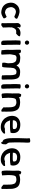

<svg xmlns="http://www.w3.org/2000/svg" viewBox="2037 -2822 793 4908"><g transform="rotate(90 2434.0 -367.5)"><path d="M48 -236C54 -175 68 -132 99 -93C127 -55 170 -26 224 -14C246 -8 266 -3 293 -3H307C348 -7 385 -25 413 -40H414C432 -51 447 -59 451 -71V-74C444 -96 431 -138 399 -138H394V-135C382 -126 357 -113 328 -106H327C323 -102 316 -98 311 -98H302C297 -98 290 -99 284 -100C258 -105 231 -113 214 -128C189 -151 172 -178 167 -217L164 -227C164 -233 162 -243 162 -249V-259C163 -275 166 -291 173 -304C182 -321 195 -342 209 -353C218 -361 234 -367 247 -372C307 -394 369 -346 405 -337L407 -336C412 -341 419 -343 425 -346C444 -353 464 -384 458 -407C453 -412 447 -416 436 -421C419 -428 398 -439 373 -449C355 -456 329 -463 307 -467C268 -475 224 -469 186 -455C142 -441 112 -410 88 -376C64 -347 48 -304 48 -255Z M569 -435C566 -409 570 -392 570 -372V-200C571 -177 572 -156 572 -132C572 -114 573 -96 573 -80C574 -70 572 -56 571 -45V-15C581 -10 595 -3 611 -3C623 -3 635 -8 642 -14L654 -24C664 -30 673 -39 683 -44V-47C683 -63 682 -81 682 -97C682 -108 682 -120 681 -130C681 -145 679 -156 679 -170V-222C680 -236 680 -247 680 -257V-259C679 -261 679 -264 679 -267C679 -268 680 -269 679 -272C687 -286 689 -308 697 -321V-322H698C710 -348 730 -377 766 -384C799 -388 824 -383 836 -383H838L840 -384C852 -396 868 -406 879 -419C892 -432 903 -446 909 -465V-468C905 -488 869 -489 853 -492C800 -500 758 -486 723 -464C710 -455 692 -438 684 -426L678 -417V-416C675 -411 672 -407 669 -400V-403C669 -432 677 -457 684 -479L682 -481C673 -494 639 -505 614 -494V-493H613C594 -479 577 -460 569 -436Z M1011 -376C1011 -355 1012 -316 1012 -295C1012 -287 1012 -282 1013 -272C1013 -266 1013 -261 1014 -251V-161C1014 -152 1014 -145 1015 -134C1015 -118 1017 -91 1017 -77C1018 -66 1019 -51 1019 -40V-37L1031 -28C1032 -26 1034 -22 1036 -17V-12C1049 -6 1063 0 1081 0C1101 0 1114 -7 1128 -12V-23C1128 -34 1130 -44 1130 -56V-72C1130 -84 1129 -97 1128 -109L1127 -134V-135C1126 -144 1125 -151 1125 -159V-216C1125 -231 1124 -250 1124 -265V-288C1122 -316 1122 -359 1122 -389C1122 -395 1123 -438 1123 -438C1124 -450 1127 -467 1127 -481V-484L1125 -485C1100 -501 1049 -504 1019 -489L1016 -488V-476C1016 -471 1015 -466 1015 -457C1012 -432 1011 -404 1011 -376ZM1015 -662C1015 -632 1040 -607 1069 -606H1077C1104 -609 1123 -634 1123 -661C1123 -691 1098 -716 1068 -716C1039 -716 1015 -692 1015 -662Z M1250 -457C1250 -434 1251 -409 1251 -384C1251 -376 1251 -370 1252 -360V-341L1253 -321C1254 -308 1255 -294 1255 -281V-250C1254 -237 1253 -225 1254 -211C1253 -204 1253 -196 1253 -190V-139C1254 -136 1254 -131 1254 -126V-113C1254 -88 1261 -66 1261 -44C1261 -34 1261 -23 1262 -14V-10H1267C1296 -7 1348 8 1375 -10V-37C1374 -40 1374 -44 1374 -49C1374 -105 1369 -161 1367 -214C1367 -221 1368 -230 1368 -237V-245C1372 -278 1382 -308 1386 -340V-341C1386 -354 1395 -367 1403 -374C1413 -384 1433 -394 1455 -394C1466 -394 1475 -391 1486 -390C1489 -390 1492 -390 1495 -389H1496C1532 -389 1560 -365 1572 -339C1580 -322 1588 -305 1591 -283L1592 -264C1593 -242 1594 -215 1596 -194V-177C1596 -171 1595 -168 1595 -160C1590 -126 1576 -89 1583 -47V-34C1594 -27 1611 -25 1627 -25H1682L1684 -26C1698 -40 1698 -64 1701 -83C1707 -132 1707 -189 1710 -241C1714 -296 1719 -337 1746 -361H1747V-362C1759 -375 1771 -384 1791 -389H1792V-390C1795 -392 1800 -392 1805 -392C1818 -392 1830 -391 1842 -389H1843C1882 -386 1885 -357 1894 -318C1899 -299 1901 -273 1901 -246V-183C1901 -153 1903 -124 1903 -94C1904 -75 1906 -57 1906 -38V-24C1918 -16 1940 -13 1960 -13H2002C2010 -17 2015 -30 2015 -43V-53C2015 -65 2014 -81 2013 -92V-107C2013 -136 2010 -164 2010 -193V-279C2009 -311 2006 -341 1999 -366C1992 -396 1985 -419 1965 -440C1944 -462 1919 -475 1882 -480C1865 -483 1847 -484 1829 -485C1763 -490 1723 -470 1688 -440L1687 -439C1674 -422 1664 -412 1652 -392L1650 -394V-395C1639 -412 1637 -423 1621 -439C1590 -469 1558 -483 1508 -484C1441 -496 1377 -486 1343 -447C1343 -458 1342 -464 1342 -475V-477L1341 -478C1333 -489 1326 -496 1310 -503C1294 -510 1278 -505 1264 -502H1263V-501C1253 -496 1246 -485 1250 -477Z M2128 -376C2128 -355 2129 -316 2129 -295C2129 -287 2129 -282 2130 -272C2130 -266 2130 -261 2131 -251V-161C2131 -152 2131 -145 2132 -134C2132 -118 2134 -91 2134 -77C2135 -66 2136 -51 2136 -40V-37L2148 -28C2149 -26 2151 -22 2153 -17V-12C2166 -6 2180 0 2198 0C2218 0 2231 -7 2245 -12V-23C2245 -34 2247 -44 2247 -56V-72C2247 -84 2246 -97 2245 -109L2244 -134V-135C2243 -144 2242 -151 2242 -159V-216C2242 -231 2241 -250 2241 -265V-288C2239 -316 2239 -359 2239 -389C2239 -395 2240 -438 2240 -438C2241 -450 2244 -467 2244 -481V-484L2242 -485C2217 -501 2166 -504 2136 -489L2133 -488V-476C2133 -471 2132 -466 2132 -457C2129 -432 2128 -404 2128 -376ZM2132 -662C2132 -632 2157 -607 2186 -606H2194C2221 -609 2240 -634 2240 -661C2240 -691 2215 -716 2185 -716C2156 -716 2132 -692 2132 -662Z M2363 -146C2363 -102 2367 -61 2373 -24L2374 -22L2392 -14C2397 -11 2402 -9 2410 -11C2435 -13 2467 -20 2488 -24C2486 -32 2485 -43 2485 -51C2482 -94 2479 -138 2478 -182V-193C2479 -196 2479 -202 2479 -206C2479 -217 2480 -228 2480 -239C2480 -242 2480 -243 2481 -245V-258C2481 -260 2482 -263 2482 -267C2486 -315 2492 -361 2524 -378C2547 -384 2570 -390 2598 -390C2608 -390 2614 -389 2622 -387L2637 -384C2646 -382 2697 -355 2691 -351C2710 -319 2722 -273 2722 -217C2723 -207 2723 -197 2723 -188C2723 -166 2724 -145 2724 -124V-123C2725 -116 2725 -110 2725 -103C2725 -96 2725 -90 2724 -83V-58L2757 -30C2770 -19 2786 -3 2813 -5H2824C2839 -20 2834 -38 2833 -57V-103C2834 -109 2834 -116 2834 -122V-138C2834 -156 2833 -173 2832 -191V-236C2832 -307 2816 -364 2788 -408C2767 -440 2735 -460 2693 -472C2666 -478 2635 -485 2599 -485C2590 -485 2582 -484 2574 -484C2544 -483 2515 -477 2492 -470C2479 -467 2469 -459 2459 -450C2460 -463 2461 -476 2464 -486C2451 -495 2435 -510 2413 -512C2393 -516 2381 -503 2380 -492V-490C2375 -481 2370 -469 2367 -457V-371C2367 -344 2368 -320 2368 -293V-274L2367 -265C2367 -251 2365 -236 2365 -221V-201C2365 -183 2363 -164 2363 -146Z M2944 -239C2947 -215 2953 -188 2963 -166C2966 -159 2969 -154 2972 -147H2973V-146C2990 -117 3006 -85 3033 -64C3085 -12 3170 21 3276 6C3315 0 3351 -23 3375 -46C3381 -52 3388 -59 3392 -68C3397 -82 3396 -92 3392 -99C3386 -101 3378 -102 3371 -101C3355 -97 3345 -98 3324 -96H3323C3310 -93 3305 -94 3291 -96L3276 -99C3260 -91 3231 -81 3212 -81C3177 -83 3142 -98 3122 -117H3121C3094 -136 3076 -174 3063 -208C3061 -214 3059 -220 3057 -229H3060C3070 -228 3075 -226 3087 -226H3228C3279 -226 3327 -231 3369 -241L3372 -242L3373 -244C3389 -296 3386 -363 3354 -412C3319 -463 3258 -487 3184 -489H3147C3058 -486 2981 -437 2954 -360C2952 -351 2949 -342 2947 -333L2944 -318C2939 -294 2939 -262 2944 -239ZM3053 -299C3053 -300 3054 -303 3054 -304V-306C3054 -315 3055 -327 3057 -335V-336C3057 -339 3058 -341 3059 -345C3071 -380 3101 -401 3142 -406C3148 -407 3152 -407 3162 -408H3167C3208 -408 3242 -402 3261 -382C3280 -364 3284 -327 3274 -306C3257 -300 3240 -296 3218 -296H3150C3142 -296 3136 -296 3128 -297H3107C3089 -297 3072 -299 3053 -299Z M3510 -336C3511 -317 3511 -301 3511 -284C3512 -262 3513 -242 3513 -221C3517 -159 3528 -105 3553 -63C3568 -47 3589 -35 3612 -29V-21L3613 -20V-7C3616 -1 3626 0 3634 -2C3644 -5 3653 -11 3657 -25C3663 -38 3667 -54 3667 -74C3670 -88 3670 -105 3669 -116V-117C3666 -133 3663 -138 3652 -148C3642 -172 3624 -183 3624 -215C3622 -257 3621 -299 3620 -341L3619 -431C3619 -462 3620 -488 3621 -519L3622 -568C3623 -600 3625 -633 3626 -663C3628 -693 3623 -715 3617 -737L3616 -736C3584 -752 3531 -740 3510 -726C3515 -702 3518 -685 3517 -657C3513 -585 3510 -508 3510 -431Z M3773 -239C3776 -215 3782 -188 3792 -166C3795 -159 3798 -154 3801 -147H3802V-146C3819 -117 3835 -85 3862 -64C3914 -12 3999 21 4105 6C4144 0 4180 -23 4204 -46C4210 -52 4217 -59 4221 -68C4226 -82 4225 -92 4221 -99C4215 -101 4207 -102 4200 -101C4184 -97 4174 -98 4153 -96H4152C4139 -93 4134 -94 4120 -96L4105 -99C4089 -91 4060 -81 4041 -81C4006 -83 3971 -98 3951 -117H3950C3923 -136 3905 -174 3892 -208C3890 -214 3888 -220 3886 -229H3889C3899 -228 3904 -226 3916 -226H4057C4108 -226 4156 -231 4198 -241L4201 -242L4202 -244C4218 -296 4215 -363 4183 -412C4148 -463 4087 -487 4013 -489H3976C3887 -486 3810 -437 3783 -360C3781 -351 3778 -342 3776 -333L3773 -318C3768 -294 3768 -262 3773 -239ZM3882 -299C3882 -300 3883 -303 3883 -304V-306C3883 -315 3884 -327 3886 -335V-336C3886 -339 3887 -341 3888 -345C3900 -380 3930 -401 3971 -406C3977 -407 3981 -407 3991 -408H3996C4037 -408 4071 -402 4090 -382C4109 -364 4113 -327 4103 -306C4086 -300 4069 -296 4047 -296H3979C3971 -296 3965 -296 3957 -297H3936C3918 -297 3901 -299 3882 -299Z M4339 -146C4339 -102 4343 -61 4349 -24L4350 -22L4368 -14C4373 -11 4378 -9 4386 -11C4411 -13 4443 -20 4464 -24C4462 -32 4461 -43 4461 -51C4458 -94 4455 -138 4454 -182V-193C4455 -196 4455 -202 4455 -206C4455 -217 4456 -228 4456 -239C4456 -242 4456 -243 4457 -245V-258C4457 -260 4458 -263 4458 -267C4462 -315 4468 -361 4500 -378C4523 -384 4546 -390 4574 -390C4584 -390 4590 -389 4598 -387L4613 -384C4622 -382 4673 -355 4667 -351C4686 -319 4698 -273 4698 -217C4699 -207 4699 -197 4699 -188C4699 -166 4700 -145 4700 -124V-123C4701 -116 4701 -110 4701 -103C4701 -96 4701 -90 4700 -83V-58L4733 -30C4746 -19 4762 -3 4789 -5H4800C4815 -20 4810 -38 4809 -57V-103C4810 -109 4810 -116 4810 -122V-138C4810 -156 4809 -173 4808 -191V-236C4808 -307 4792 -364 4764 -408C4743 -440 4711 -460 4669 -472C4642 -478 4611 -485 4575 -485C4566 -485 4558 -484 4550 -484C4520 -483 4491 -477 4468 -470C4455 -467 4445 -459 4435 -450C4436 -463 4437 -476 4440 -486C4427 -495 4411 -510 4389 -512C4369 -516 4357 -503 4356 -492V-490C4351 -481 4346 -469 4343 -457V-371C4343 -344 4344 -320 4344 -293V-274L4343 -265C4343 -251 4341 -236 4341 -221V-201C4341 -183 4339 -164 4339 -146Z"/></g></svg>

Font: Hussar Pisanka
Style: Sbd
Weight: 600
Designer: Robert Jablonski
Foundry: Cannot Into Space Fonts
Version: Version 1.070